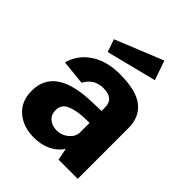

<svg xmlns="http://www.w3.org/2000/svg" viewBox="-215 -871 998 998"><g transform="rotate(45 284.5 -371.5)"><path d="M28 -155Q28 -242 95 -287.5Q162 -333 303 -335L359 -337V-363Q359 -428 283 -428Q214 -428 182 -367L46 -381Q67 -455 131 -497.5Q195 -540 291 -540Q413 -540 467 -496.5Q521 -453 521 -374V0H380L367 -66Q345 -31 303.5 -10.5Q262 10 208 10Q129 10 78.5 -33.5Q28 -77 28 -155ZM359 -178V-249L314 -248Q259 -245 223 -228.5Q187 -212 187 -171Q187 -138 209.5 -119Q232 -100 266 -100Q302 -100 330 -123.5Q358 -147 359 -178ZM442 -646 165 -576 141 -646 405 -753Z"/></g></svg>

Font: Morrison
Style: Bold
Weight: 700
Designer: Pablo Impallari, Rodrigo Fuenzalida (Modified by Dan O. Williams)
Version: Version 0.03;June 6, 2019;FontCreator 11.5.0.2425 64-bit; tt